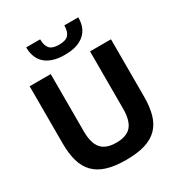

<svg xmlns="http://www.w3.org/2000/svg" viewBox="-224 -1127 1199 1286"><g transform="rotate(-30 375.5 -484.0)"><path d="M372 -805Q319 -805 281 -817.5Q243 -830 218.5 -853Q194 -876 182.5 -908Q171 -940 171 -978H279Q279 -930 299.5 -906.5Q320 -883 372 -883Q424 -883 445 -906.5Q466 -930 466 -978H574Q574 -939 562.5 -907.5Q551 -876 526 -853Q501 -830 463 -817.5Q425 -805 372 -805ZM376 10Q289 10 229 -8.5Q169 -27 131.5 -65.5Q94 -104 77.5 -162Q61 -220 61 -298V-741H224V-299Q224 -207 260 -165Q296 -123 376 -123Q456 -123 492 -164.5Q528 -206 528 -299V-741H690V-298Q690 -219 673.5 -161Q657 -103 620 -65Q583 -27 523 -8.5Q463 10 376 10Z"/></g></svg>

Font: Encode Sans Narrow
Style: Bold
Weight: 700
Designer: Pablo Impallari, Andres Torresi
Foundry: Pablo Impallari, Andres Torresi
Version: Version 1.000; ttfautohint (v1.00) -l 8 -r 50 -G 200 -x 14 -